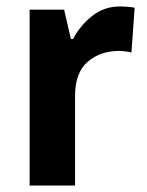

<svg xmlns="http://www.w3.org/2000/svg" viewBox="-20 -669 457 596"><path d="M353 -649Q363 -649 375.5 -648Q388 -647 398 -645L388 -506Q381 -508 369 -509.5Q357 -511 350 -511Q292 -511 252.5 -477.5Q213 -444 213 -371V-93H72V-639H179L200 -548H207Q228 -589 265.5 -619Q303 -649 353 -649Z"/></svg>

Font: Noto Sans Telugu UI SemiCondensed
Style: Bold
Weight: 700
Width: 4
Designer: Jelle Bosma - Monotype Design Team
Foundry: Monotype Imaging Inc.
Version: Version 2.005; ttfautohint (v1.8.4.7-5d5b)